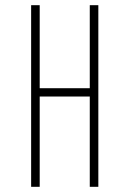

<svg xmlns="http://www.w3.org/2000/svg" viewBox="-20 -720 490 740"><path d="M326 -700H359V0H326V-348H133V0H100V-700H133V-380H326Z"/></svg>

Font: League Mono Condensed Thin
Style: Regular
Weight: 100
Width: 1
Designer: Tyler Finck
Foundry: The League of Moveable Type / Tyler Finck
Version: Version 2.210